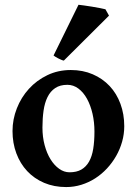

<svg xmlns="http://www.w3.org/2000/svg" viewBox="-20 -758 565 793"><path d="M370.1 -214.8Q370.1 -253.4 362.1 -288.3Q354 -323.2 339.4 -349.9Q324.7 -376.5 304 -392.1Q283.2 -407.7 258.3 -407.7Q228 -407.7 208 -394.3Q188 -380.9 176.3 -357.2Q164.6 -333.5 159.9 -301Q155.3 -268.6 155.3 -231Q155.3 -192.4 164.3 -158.7Q173.3 -125 188.7 -100.1Q204.1 -75.2 224.4 -60.8Q244.6 -46.4 267.1 -46.4Q296.4 -46.4 315.9 -57.6Q335.4 -68.8 347.7 -90.3Q359.9 -111.8 365 -143.1Q370.1 -174.3 370.1 -214.8ZM493.2 -236.8Q493.2 -204.1 484.4 -172.9Q475.6 -141.6 459.7 -113.8Q443.8 -85.9 421.9 -62.3Q399.9 -38.6 373.3 -21.5Q346.7 -4.4 316.2 5.1Q285.6 14.6 253.4 14.6Q203.1 14.6 162.1 -2.9Q121.1 -20.5 92.3 -51.3Q63.5 -82 47.6 -124.5Q31.7 -167 31.7 -216.8Q31.7 -265.1 49.6 -310.5Q67.4 -356 99.4 -391.1Q131.3 -426.3 175.5 -447.5Q219.7 -468.8 272.5 -468.8Q322.3 -468.8 363 -451.2Q403.8 -433.6 432.9 -402.6Q461.9 -371.6 477.5 -329.1Q493.2 -286.6 493.2 -236.8ZM243.7 -507.8Q239.3 -508.3 233.2 -511Q227.1 -513.7 220.7 -516.8Q214.4 -520 209.2 -523.2Q204.1 -526.4 201.2 -528.8L304.2 -738.3Q310.1 -737.8 325.9 -735.6Q341.8 -733.4 359.9 -730.5Q377.9 -727.5 394 -724.4Q410.2 -721.2 415.5 -719.7L430.2 -693.4Z"/></svg>

Font: Gentium Basic
Style: Bold
Weight: 700
Designer: J. Victor Gaultney and Annie Olsen
Foundry: SIL International
Version: Version 1.100